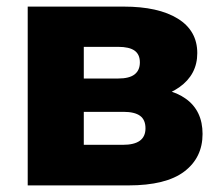

<svg xmlns="http://www.w3.org/2000/svg" viewBox="-20 -562 666 582"><path d="M64 0V-542H355Q460 -542 519 -505.5Q578 -469 578 -401Q578 -336 523.5 -297.5Q469 -259 377 -259L394 -299Q493 -299 543.5 -262.5Q594 -226 594 -156Q594 -84 538.5 -42Q483 0 369 0ZM234 -123H352Q387 -123 404 -135.5Q421 -148 421 -173Q421 -199 404.5 -211Q388 -223 354 -223H234ZM234 -324H338Q372 -324 388 -336.5Q404 -349 404 -373Q404 -397 388 -408.5Q372 -420 338 -420H234Z"/></svg>

Font: MOST Montserrat ExtraBold
Style: Regular
Weight: 800
Designer: Julieta Ulanovsky
Foundry: Julieta Ulanovsky
Version: Version 8.000;March 11, 2024;FontCreator 15.0.0.2926 64-bit